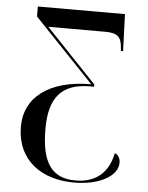

<svg xmlns="http://www.w3.org/2000/svg" viewBox="-54 -581 668 865"><g transform="rotate(5 279.5 -148.0)"><path d="M313 240C432 240 510 191 510 134C510 115 502 98 485 92C463 202 388 230 319 230C212 230 164 164 164 9C164 -131 219 -198 348 -198H366V-208L137 -449H395C449 -449 468 -433 471 -382L472 -369H482L476 -536H82V-491L352 -208C160 -208 53 -121 53 8C53 162 166 240 313 240Z"/></g></svg>

Font: Noto Serif Display Medium
Style: Regular
Weight: 500
Designer: Monotype Design Team
Foundry: Monotype Imaging Inc.
Version: Version 2.009